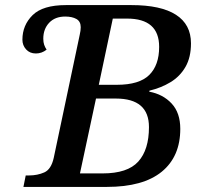

<svg xmlns="http://www.w3.org/2000/svg" viewBox="-20 -734 793 754"><path d="M72 0 81 -45H94Q127 -45 154 -57Q181 -69 191 -114L293 -597Q297 -614 297 -627Q297 -650 280 -659.5Q263 -669 236 -669Q196 -669 173 -644.5Q150 -620 150 -582Q150 -568 153.5 -558Q157 -548 163 -539Q144 -524 121 -524Q97 -524 82.5 -540Q68 -556 68 -578Q68 -635 108 -674.5Q148 -714 239 -714H496Q612 -714 671 -676Q730 -638 730 -564Q730 -509 708.5 -471.5Q687 -434 650 -411.5Q613 -389 567 -378L566 -374Q620 -364 654 -327.5Q688 -291 688 -228Q688 -119 615 -59.5Q542 0 400 0ZM439 -401Q527 -401 566 -439.5Q605 -478 605 -550Q605 -661 479 -661H423L368 -401ZM383 -53Q481 -53 523 -99.5Q565 -146 565 -235Q565 -347 435 -347H357L294 -53Z"/></svg>

Font: Noto Serif Medium
Style: Italic
Weight: 500
Italic angle: -12°
Designer: Monotype Design Team
Foundry: Monotype Imaging Inc.
Version: Version 2.014; ttfautohint (v1.8.4.7-5d5b)